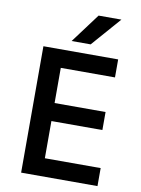

<svg xmlns="http://www.w3.org/2000/svg" viewBox="-102 -1024 801 1092"><g transform="rotate(10 299.0 -478.0)"><path d="M360.8 -787.1H251L377 -956.1H508.8ZM539.1 0H98.1V-730H529.8V-626H216.8V-422.9H511.2V-318.8H216.8V-104H539.1Z"/></g></svg>

Font: Sora Medium
Style: Regular
Weight: 500
Designer: Jonathan Barnbrook, Julián Moncada
Foundry: Barnbrook Fonts
Version: Version 2.000